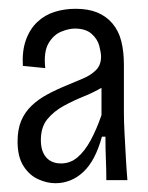

<svg xmlns="http://www.w3.org/2000/svg" viewBox="-20 -688 337 437"><path d="M106 -271Q87 -271 67 -280Q47 -289 33.5 -310Q20 -331 20 -366Q20 -393 28 -412.5Q36 -432 51.5 -447Q67 -462 88.5 -473.5Q110 -485 135 -495Q152 -502 169.5 -509.5Q187 -517 198.5 -528.5Q210 -540 210 -559Q210 -568 206 -583.5Q202 -599 188.5 -611Q175 -623 150 -623Q137 -623 119.5 -616Q102 -609 90.5 -589.5Q79 -570 83 -533L32 -538Q30 -572 39 -597Q48 -622 65 -638Q82 -654 104.5 -661Q127 -668 152 -668Q181 -668 201.5 -659.5Q222 -651 236 -634.5Q250 -618 256 -594.5Q262 -571 262 -541V-432Q262 -411 263.5 -383.5Q265 -356 266.5 -328.5Q268 -301 270 -278H222Q222 -303 221 -325Q220 -347 220 -377H212Q197 -322 169.5 -296.5Q142 -271 106 -271ZM119 -316Q140 -316 156.5 -330Q173 -344 186.5 -369Q200 -394 211 -426V-502L235 -515Q229 -499 211.5 -488.5Q194 -478 170.5 -468.5Q147 -459 125 -447Q103 -435 88 -417Q73 -399 73 -369Q73 -344 85 -330Q97 -316 119 -316Z"/></svg>

Font: Bricolage Grotesque Condensed ExtraLight
Style: Regular
Weight: 250
Width: 3
Designer: Mathieu Triay
Foundry: Atelier Triay
Version: Version 1.000;gftools[0.9.30]